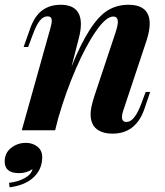

<svg xmlns="http://www.w3.org/2000/svg" viewBox="-76 -551 699 812"><path d="M399.9 14.2Q343.8 14.2 319.8 -19Q307.1 -39.1 307.1 -67.4Q307.1 -95.7 323.2 -145L413.1 -415Q422.4 -443.8 422.4 -458Q422.4 -481 402.8 -481Q373 -481 330.6 -420.4Q288.1 -359.9 245.1 -260.7Q202.1 -161.6 170.4 -51.8L157.2 0H16.1L137.2 -432.1Q143.1 -453.1 143.1 -463.9Q142.6 -481.9 125 -481.9Q107.4 -481.9 92.8 -464.4Q78.1 -446.8 62 -402.8L43 -352.1H23.9L50.8 -428.2Q69.8 -482.9 102.1 -506.8Q134.3 -530.8 180.2 -530.8Q266.1 -530.8 266.1 -448.7Q266.1 -423.3 257.8 -391.1L226.6 -269.5Q303.7 -461.9 380.9 -507.8Q418.9 -530.8 466.8 -530.8Q557.1 -530.8 557.1 -450.7Q557.1 -420.4 543.9 -379.9L445.8 -85Q439.9 -68.8 439.9 -55.7Q439.9 -35.2 459 -35.2Q493.2 -35.2 522 -113.8L540 -162.1H559.1L534.2 -88.9Q498 14.2 399.9 14.2ZM3.9 181.2Q-56.2 181.2 -56.2 131.8Q-56.2 85.9 -11.7 63.5Q8.8 52.7 35.6 53.2Q62.5 53.7 82.5 69.3Q102.5 85 102.5 113.8Q102.5 164.1 66.9 198.2Q31.2 232.4 -35.2 241.2L-38.1 222.2Q1 217.8 28.8 202.1Q56.6 186.5 61.5 164.1Q37.6 181.2 3.9 181.2Z"/></svg>

Font: PlayfairDisplay-BoldItalic
Style: Bold Italic
Weight: 700
Italic angle: -14.9847°
Designer: Claus Eggers Sørensen
Foundry: Claus Eggers Sørensen
Version: Version 1.002;PS 001.002;hotconv 1.0.70;makeotf.lib2.5.58329